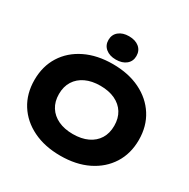

<svg xmlns="http://www.w3.org/2000/svg" viewBox="-218 -1204 1400 1420"><g transform="rotate(30 482.5 -494.0)"><path d="M482 16Q349 16 248.5 -33Q148 -82 92.5 -170Q37 -258 37 -375Q37 -492 92.5 -580Q148 -668 248.5 -717Q349 -766 482 -766Q616 -766 716 -717Q816 -668 872 -580Q928 -492 928 -375Q928 -258 872 -170Q816 -82 716 -33Q616 16 482 16ZM482 -169Q555 -169 608 -194Q661 -219 689.5 -265Q718 -311 718 -375Q718 -439 689.5 -485Q661 -531 608 -556Q555 -581 482 -581Q410 -581 357 -556Q304 -531 275 -485Q246 -439 246 -375Q246 -311 275 -265Q304 -219 357 -194Q410 -169 482 -169ZM482 -805Q429 -805 396 -832Q363 -859 363 -904Q363 -950 396 -977Q429 -1004 482 -1004Q537 -1004 569.5 -977Q602 -950 602 -904Q602 -859 569.5 -832Q537 -805 482 -805Z"/></g></svg>

Font: Unbounded
Style: Bold
Weight: 700
Designer: Luke Prowse, Jean-Baptiste Morizot, Fátima Lázaro, Florian Runge
Foundry: NaN
Version: Version 1.700